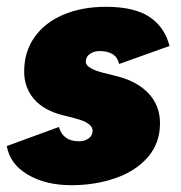

<svg xmlns="http://www.w3.org/2000/svg" viewBox="-20 -532 531 564"><path d="M0 -103 153 -159Q165 -117 212 -117Q229 -117 240.5 -125.5Q252 -134 252 -148Q252 -171 202 -184L163 -194Q108 -208 79.5 -241.5Q51 -275 51 -322Q51 -380 81.5 -423Q112 -466 166.5 -489Q221 -512 291 -512Q375 -512 419.5 -482Q464 -452 478 -397L330 -344Q322 -382 272 -382Q256 -382 244 -373.5Q232 -365 232 -351Q232 -331 284 -318L324 -308Q383 -293 416.5 -257.5Q450 -222 450 -170Q450 -111 414 -70Q378 -29 318.5 -8.5Q259 12 190 12Q114 12 61.5 -19Q9 -50 0 -103Z"/></svg>

Font: Oak Sans Black
Style: Italic
Weight: 900
Italic angle: -9.5°
Foundry: Erik Kennedy, Walven
Version: Version 1.000